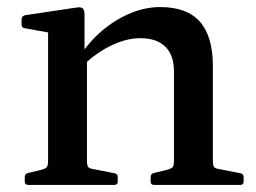

<svg xmlns="http://www.w3.org/2000/svg" viewBox="-20 -523 725 543"><path d="M472 -321Q472 -367 447.5 -391Q423 -415 377 -415Q338 -415 296 -395Q254 -375 217 -340L206 -364Q232 -405 268.5 -436Q305 -467 347.5 -485Q390 -503 433 -503Q509 -503 545.5 -461.5Q582 -420 582 -336V0H472ZM116 0V-315H226V0ZM60 0Q50 0 50 -10V-22Q50 -32 60 -34L94 -42Q109 -46 112.5 -50.5Q116 -55 116 -70V-180H226V-69Q226 -55 229.5 -50.5Q233 -46 248 -44L304 -33Q313 -31 313 -22V-9Q313 0 303 0ZM416 0Q406 0 406 -10V-22Q406 -32 416 -34L450 -42Q465 -46 468.5 -50.5Q472 -55 472 -70V-180H582V-69Q582 -55 585.5 -50.5Q589 -46 604 -44L660 -33Q669 -31 669 -22V-9Q669 0 659 0ZM116 -315V-462L134 -428L51 -443Q41 -444 41 -454V-469Q41 -477 51 -480L192 -501Q207 -504 213 -500Q219 -496 219 -483V-381L226 -364V-315Z"/></svg>

Font: Hahmlet Medium
Style: Regular
Weight: 500
Version: Version 1.002